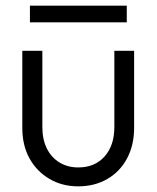

<svg xmlns="http://www.w3.org/2000/svg" viewBox="-20 -650 555 680"><path d="M257 10Q200 10 155 -16.5Q110 -43 84.5 -89Q59 -135 59 -197V-470H130V-200Q130 -157 145.5 -125Q161 -93 190 -75Q219 -57 257 -57Q316 -57 350.5 -96Q385 -135 385 -200V-470H455V-197Q455 -136 430 -89Q405 -42 360 -16Q315 10 257 10ZM86 -630H429V-571H86Z"/></svg>

Font: Outfit Thin Light
Style: Regular
Weight: 300
Version: Version 1.100;gftools[0.9.27]